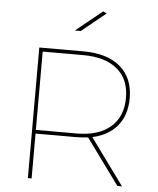

<svg xmlns="http://www.w3.org/2000/svg" viewBox="-60 -972 843 1024"><g transform="rotate(5 361.0 -460.5)"><path d="M451.2 -248 631.8 0H606.9L429.2 -244.1Q389.2 -240.2 365.2 -240.2H147.9V0H127.9V-699.2H365.2Q492.2 -699.2 562 -639.6Q631.8 -580.1 631.8 -472.2Q631.8 -381.8 585 -324.5Q538.1 -267.1 451.2 -248ZM611.8 -472.2Q611.8 -571.3 547.4 -625.2Q482.9 -679.2 365.2 -679.2H147.9V-259.8H365.2Q482.9 -259.8 547.4 -315.4Q611.8 -371.1 611.8 -472.2ZM340.8 -806.2H309.1L450.7 -920.9L469.7 -911.1Z"/></g></svg>

Font: Montserrat
Style: Thin
Weight: 250
Designer: Julieta Ulanovsky
Foundry: Julieta Ulanovsky
Version: Version 1.000;PS 002.000;hotconv 1.0.70;makeotf.lib2.5.58329